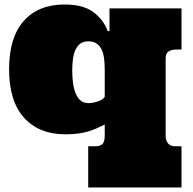

<svg xmlns="http://www.w3.org/2000/svg" viewBox="-20 -575 849 845"><path d="M267.1 16.1Q151.9 16.1 85.9 -56.9Q20 -129.9 20 -270Q20 -410.2 84.5 -482.7Q148.9 -555.2 264.2 -555.2Q346.2 -555.2 391.1 -521.5Q436 -487.8 454.1 -438H461.9V-538.1H778.8V-356.9H752.9Q735.8 -356.9 722.4 -348.9Q709 -340.8 709 -317.9V24.9Q709 43 719.5 55.9Q730 68.8 750 68.8H778.8V250H368.2V68.8H397Q422.9 68.8 431.9 57.9Q440.9 46.9 440.9 21V-26.9Q422.9 -18.1 405 -10Q387.2 -2 367.2 3.9Q347.2 9.8 322.5 12.9Q297.9 16.1 267.1 16.1ZM297.9 -265.1Q297.9 -238.8 301 -212.9Q304.2 -187 312 -166.5Q319.8 -146 333.5 -133.5Q347.2 -121.1 369.1 -121.1Q388.2 -121.1 410.6 -128.7Q433.1 -136.2 440.9 -148.9V-269Q440.9 -294.9 438 -317.9Q435.1 -340.8 427 -357.4Q418.9 -374 405 -383.5Q391.1 -393.1 369.1 -393.1Q347.2 -393.1 333.5 -383.1Q319.8 -373 312 -355.5Q304.2 -337.9 301 -314.5Q297.9 -291 297.9 -265.1Z"/></svg>

Font: Ultra
Style: Regular
Weight: 400
Designer: Astigmatic (AOETI)
Foundry: Astigmatic (AOETI)
Version: Version 1.000